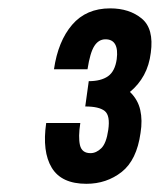

<svg xmlns="http://www.w3.org/2000/svg" viewBox="-20 -864 388 466"><path d="M186.9 -605.6Q220.4 -605.6 234.1 -594.6Q247.9 -583.7 242.7 -548.4Q238.1 -516.3 225.9 -504.3Q213.6 -492.3 199.6 -492.3Q178.7 -492.3 174.1 -511.7Q169.6 -531.1 174.9 -565.4H92.1Q82 -495.9 105.6 -456.9Q129.1 -417.9 189.7 -417.9Q238.7 -417.9 275.4 -446.7Q312 -475.6 321.1 -541.4Q326.1 -572 320.4 -597.1Q314.7 -622.3 295.4 -640.9Q316.4 -658.1 329.4 -681.9Q342.3 -705.7 346 -736Q354 -794.4 323.9 -819.1Q293.9 -843.7 247.4 -843.7Q189.3 -843.7 155.1 -803.9Q120.9 -764 111 -695.9H192.4Q198.6 -736.3 209 -752.4Q219.4 -768.6 236 -768.6Q252.6 -768.6 259.5 -756.4Q266.4 -744.1 263.3 -720.4Q259.1 -690.9 242.1 -678.9Q225 -667 195.4 -667Z"/></svg>

Font: Secuela ExtLt
Style: Italic
Weight: 200
Italic angle: -8°
Designer: Fernando Haro
Foundry: deFharo
Version: Version 1.704